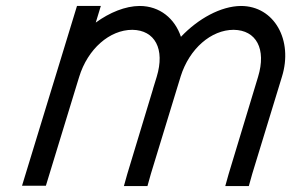

<svg xmlns="http://www.w3.org/2000/svg" viewBox="-20 -603 977 644"><path d="M586.9 -479.5C644.6 -540.3 720.5 -582.4 788.2 -583C900.2 -583 964.1 -468 925.5 -345L826.1 -20L814.6 21H735.6L746.8 -19L845.5 -345C874.2 -439 839.5 -502 763.8 -503C688.3 -503 615.2 -439.8 586 -346.8L585.5 -345L573.2 -305L486.1 -20L474.6 21H395.6L406.8 -19L493.4 -305H493.2L505.5 -345C534.2 -439 499.5 -502 423.8 -503C347.8 -503 274.2 -439 245.5 -345L233.2 -305L146.1 -20L133.9 20H53.9L66.1 -20L153.2 -305L165.5 -345L226 -543L238.2 -583H318.2L306 -543L301.2 -527.3C348 -561.3 400.2 -582.6 448.2 -583C516.3 -583 566.6 -540.5 586.9 -479.5Z"/></svg>

Font: Nordica Plus
Style: NordicaClassicLightObl
Weight: 300
Version: Version 1.01